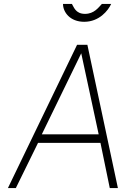

<svg xmlns="http://www.w3.org/2000/svg" viewBox="-20 -949 707 969"><path d="M541 -929H494C477 -911 455 -879 409 -879C360 -879 352 -916 343 -929H298C298 -888 333 -839 405 -839C481 -839 526 -896 541 -929ZM20 0H60L172 -228H487L534 0H575L421 -723H369ZM191 -271 390 -680 478 -271Z"/></svg>

Font: United Sans Thin
Style: Italic
Weight: 100
Italic angle: -8°
Designer: Pablo Impallari, Rodrigo Fuenzalida (Modified by Dan O. Williams)
Version: Version 1.000;PS 001.000;hotconv 1.0.88;makeotf.lib2.5.64775